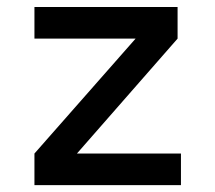

<svg xmlns="http://www.w3.org/2000/svg" viewBox="-20 -538 626 558"><path d="M151.4 -32.2 80.1 -91.8 424.8 -483.4 496.1 -425.8ZM80.1 0V-91.8H505.9V0ZM80.1 -425.8V-517.6H496.1V-425.8Z"/></svg>

Font: Cascadia Code
Style: Regular
Weight: 400
Designer: Aaron Bell
Foundry: Saja Typeworks
Version: Version 2404.023